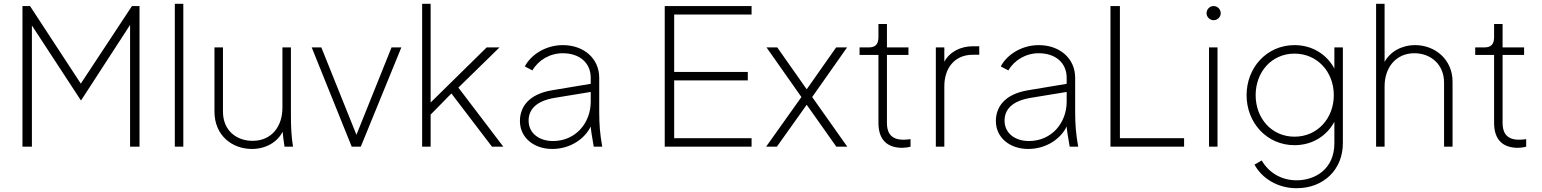

<svg xmlns="http://www.w3.org/2000/svg" viewBox="-20 -777 8170 1017"><path d="M99 0H149V-642L408 -246H410L669 -645V0H719V-745H679L408 -334L139 -745H99Z M906 0H951V-757H906Z M1314 12C1388 12 1449 -24 1477 -79C1479 -58 1482 -34 1487 0H1532C1524 -53 1521 -96 1521 -164V-526H1476V-206C1476 -109 1420 -31 1318 -31C1233 -31 1161 -85 1161 -186V-526H1116V-186C1116 -59 1210 12 1314 12Z M1843 0H1891L2106 -526H2054L1868 -63L1682 -526H1631Z M2216 0H2261V-170L2371 -282L2586 0H2646L2408 -313L2626 -526H2558L2261 -234V-757H2216Z M2905 12C3003 12 3079 -44 3109 -107C3110 -88 3115 -58 3125 0H3170C3158 -68 3154 -116 3154 -185V-365C3154 -466 3074 -538 2961 -538C2867 -538 2790 -484 2760 -425L2800 -404C2832 -459 2893 -495 2961 -495C3050 -495 3109 -444 3109 -365V-333L2905 -299C2778 -278 2734 -208 2734 -136C2734 -47 2809 12 2905 12ZM2780 -138C2780 -194 2816 -242 2920 -259L3109 -290V-238C3109 -127 3030 -30 2909 -30C2836 -30 2780 -71 2780 -138Z M3501 0H3961V-45H3551V-351H3941V-396H3551V-700H3961V-745H3501Z M4038 0H4095L4253 -222L4410 0H4468L4282 -263L4467 -526H4409L4253 -304L4097 -526H4040L4225 -263Z M4760 6C4768 6 4789 4 4803 0V-40C4793 -38 4775 -37 4764 -37C4688 -37 4678 -89 4678 -126V-486H4792V-526H4678V-650H4633V-580C4633 -543 4617 -526 4583 -526H4533V-486H4633V-126C4633 -38 4678 6 4760 6Z M4937 0H4982V-320C4982 -417 5037 -487 5133 -487H5167V-532H5134C5067 -532 5010 -502 4982 -450V-526H4937Z M5426 12C5524 12 5600 -44 5630 -107C5631 -88 5636 -58 5646 0H5691C5679 -68 5675 -116 5675 -185V-365C5675 -466 5595 -538 5482 -538C5388 -538 5311 -484 5281 -425L5321 -404C5353 -459 5414 -495 5482 -495C5571 -495 5630 -444 5630 -365V-333L5426 -299C5299 -278 5255 -208 5255 -136C5255 -47 5330 12 5426 12ZM5301 -138C5301 -194 5337 -242 5441 -259L5630 -290V-238C5630 -127 5551 -30 5430 -30C5357 -30 5301 -71 5301 -138Z M5862 0H6252V-45H5912V-745H5862Z M6384 0H6429V-526H6384ZM6371 -707C6371 -687 6388 -670 6408 -670C6429 -670 6446 -687 6446 -707C6446 -728 6429 -745 6408 -745C6388 -745 6371 -728 6371 -707Z M6848 220C6991 220 7093 121 7093 -18V-526H7048V-414C7007 -490 6930 -538 6837 -538C6690 -538 6583 -419 6583 -273C6583 -127 6690 -8 6837 -8C6930 -8 7007 -56 7048 -132V-18C7048 118 6947 178 6848 178C6768 178 6702 139 6663 73L6625 95C6663 166 6746 220 6848 220ZM6631 -273C6631 -395 6715 -493 6837 -493C6958 -493 7045 -396 7045 -273C7045 -150 6958 -53 6837 -53C6715 -53 6631 -151 6631 -273Z M7269 0H7314V-320C7314 -417 7372 -495 7472 -495C7559 -495 7629 -435 7629 -340V0H7674V-345C7674 -461 7582 -538 7476 -538C7404 -538 7343 -503 7314 -449V-757H7269Z M8021 6C8029 6 8050 4 8064 0V-40C8054 -38 8036 -37 8025 -37C7949 -37 7939 -89 7939 -126V-486H8053V-526H7939V-650H7894V-580C7894 -543 7878 -526 7844 -526H7794V-486H7894V-126C7894 -38 7939 6 8021 6Z"/></svg>

Font: Mluvka ExtraLight
Style: Regular
Weight: 200
Designer: Modified by Jiří Krblich, Original typeface by Gumpita Rahayu
Foundry: Gumpita Rahayu & Jiří Krblich
Version: Version 2.000;Glyphs 3.1.1 (3134)